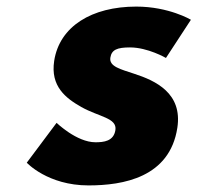

<svg xmlns="http://www.w3.org/2000/svg" viewBox="-20 -548 600 583"><path d="M393.8 -528C258.8 -528 160.6 -468 144.5 -363C132.8 -286 179.3 -250 227.1 -223C280.5 -193 336.1 -190 330.4 -153C325.2 -119 294.8 -116 269.8 -116C212.8 -116 151.8 -175 151.8 -175L61.3 -54C61.3 -54 124.7 15 248.7 15C353.7 15 495.4 -9 518.5 -160C534.6 -265 452.4 -303 387.6 -324C345.7 -338 310.9 -346 315.1 -373C318.8 -397 335.8 -404 374.8 -404C428.8 -404 483.9 -372 483.9 -372L559.7 -488C559.7 -488 492.8 -528 393.8 -528Z"/></svg>

Font: Sztylet
Style: BdObl
Weight: 700
Foundry: Cannot Into Space Fonts, PlusOne Fonts
Version: Version 0.12